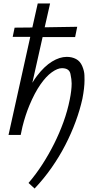

<svg xmlns="http://www.w3.org/2000/svg" viewBox="-20 -776 543 1104"><path d="M225 -563 166 -300Q179 -322 193 -340Q235 -395 279 -422Q323 -449 364 -449Q394 -449 417.5 -436.5Q441 -424 453 -395.5Q465 -367 465.5 -342.5Q466 -318 466 -315Q466 -271 454 -209Q440 -145 415 -77Q390 -9 355.5 58Q321 125 276.5 188.5Q232 252 179 308L144 276Q187 226 224 168.5Q261 111 291.5 50Q322 -11 345 -74.5Q368 -138 381 -203Q392 -257 392 -296Q392 -319 385 -351.5Q378 -384 336 -384Q311 -384 278 -360.5Q245 -337 212 -289.5Q179 -242 149 -170Q126 -115 109 -47L99 0H29L154 -564H53L64 -617L166 -618L197 -756H268L237 -619L424 -622L412 -563Z"/></svg>

Font: Isabella Sans
Style: Italic
Weight: 400
Italic angle: -12°
Designer: Christian Thalmann (Catharsis Fonts), Cristiano Sobral
Foundry: The Isabella Sans Project Authors
Version: Version 2.026; ttfautohint (v1.8.4.7-5d5b-dirty)